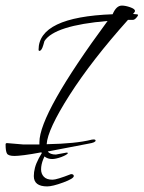

<svg xmlns="http://www.w3.org/2000/svg" viewBox="-35 -531 514 687"><path d="M152 38Q125 38 113 14Q76 21 52 24Q28 27 17 27Q-5 27 -10 18.5Q-15 10 -15 -14Q-15 -19 -10 -19L49 -14H106V-22Q106 -125 350 -456Q160 -440 124 -384L120 -370Q114 -349 106 -349Q103 -349 103 -353Q103 -470 368 -480Q381 -511 401 -511Q414 -511 431 -505Q448 -499 448 -492Q448 -488 441 -481Q459 -480 459 -478Q459 -474 452.5 -467Q446 -460 441 -460H423Q294 -316 214 -191Q135 -67 132 -15Q185 -16 224.5 -20Q264 -24 292 -31Q291 -31 294.5 -31.5Q298 -32 300 -32Q307 -32 307 -28Q307 -21 282 -17L136 11Q144 22 165 22L203 15Q208 15 208 17Q205 23 184 31Q164 38 152 38ZM134 136Q86 136 86 99Q86 85 90 69.5Q94 54 104 35Q123 -2 141 -4L143 -2Q112 41 112 75Q112 91 122 101.5Q132 112 153 112Q168 112 219 92Q229 92 229 99Q229 108 191 122Q172 129 157.5 132.5Q143 136 134 136Z"/></svg>

Font: Qwigley
Style: Regular
Weight: 400
Designer: Robert E. Leuschke
Foundry: Robert E. Leuschke
Version: Version 1.010; ttfautohint (v1.8.3)